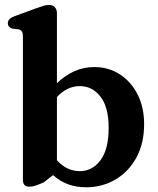

<svg xmlns="http://www.w3.org/2000/svg" viewBox="-20 -764 653 796"><path d="M216 -709.5V-419Q249 -451 287.8 -468.5Q326.5 -486 370.5 -486Q430.5 -486 477.2 -455.5Q524 -425 550.8 -371.8Q577.5 -318.5 577.5 -249Q577.5 -169.5 545.5 -110.8Q513.5 -52 458.8 -19.8Q404 12.5 336.5 12.5Q256 12.5 200 -38L161.5 -8Q140.5 1 127.5 5.5Q114.5 10 101.5 10Q75 10 75 -18V-612Q75 -627.5 70.2 -634Q65.5 -640.5 56.5 -642.5L32 -645Q12.5 -651 12.5 -668Q12.5 -686.5 39.5 -696.5L128 -729Q147.5 -736 160 -739.8Q172.5 -743.5 183 -743.5Q199 -743.5 207.5 -734Q216 -724.5 216 -709.5ZM311.5 -407Q257.5 -407 216 -361.5V-99.5Q256.5 -54.5 311 -54.5Q362.5 -54.5 396.5 -99.5Q430.5 -144.5 430.5 -234Q430.5 -320 396.5 -363.5Q362.5 -407 311.5 -407Z"/></svg>

Font: Fraunces 9pt S050 SemiBold
Style: Regular
Weight: 600
Version: Version 1.000; ttfautohint (v1.8.3)